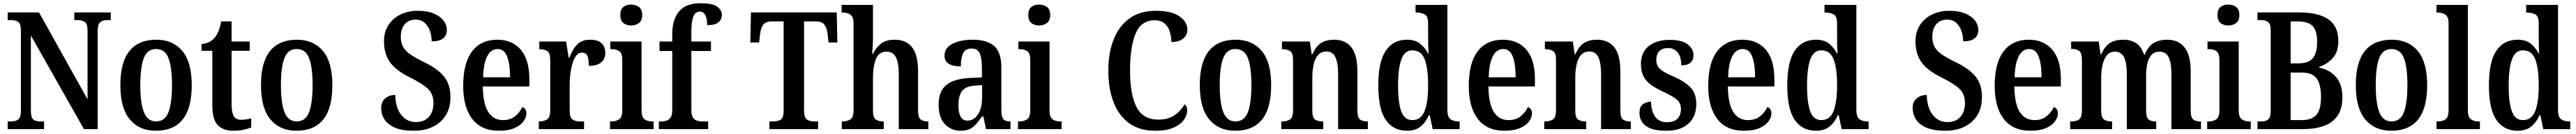

<svg xmlns="http://www.w3.org/2000/svg" viewBox="-20 -790 15771 820"><path d="M27 0V-47H48Q75 -47 91.5 -58.5Q108 -70 108 -115V-603Q108 -645 91.5 -656Q75 -667 52 -667H27V-714H219L516 -182V-603Q516 -643 500 -655Q484 -667 460 -667H435V-714H658V-667H634Q609 -667 593.5 -654Q578 -641 578 -599V0H494L169 -573V-115Q169 -70 184 -58.5Q199 -47 224 -47H250V0Z M934 10Q833 10 775 -59Q717 -128 717 -269Q717 -410 773 -478.5Q829 -547 937 -547Q1038 -547 1096 -478.5Q1154 -410 1154 -269Q1154 -128 1098.5 -59Q1043 10 934 10ZM936 -47Q990 -47 1011.5 -103.5Q1033 -160 1033 -269Q1033 -379 1011.5 -434.5Q990 -490 935 -490Q882 -490 860.5 -434.5Q839 -379 839 -269Q839 -160 861 -103.5Q883 -47 936 -47Z M1409 10Q1346 10 1313 -24.5Q1280 -59 1280 -146V-479H1214V-520Q1242 -523 1262 -533.5Q1282 -544 1295 -560Q1308 -576 1317.5 -598.5Q1327 -621 1334 -659H1398V-536H1509V-479H1398V-151Q1398 -102 1411.5 -79.5Q1425 -57 1456 -57Q1473 -57 1488 -59.5Q1503 -62 1518 -66V-10Q1504 -4 1475.5 3Q1447 10 1409 10Z M1795 10Q1694 10 1636 -59Q1578 -128 1578 -269Q1578 -410 1634 -478.5Q1690 -547 1798 -547Q1899 -547 1957 -478.5Q2015 -410 2015 -269Q2015 -128 1959.5 -59Q1904 10 1795 10ZM1797 -47Q1851 -47 1872.5 -103.5Q1894 -160 1894 -269Q1894 -379 1872.5 -434.5Q1851 -490 1796 -490Q1743 -490 1721.5 -434.5Q1700 -379 1700 -269Q1700 -160 1722 -103.5Q1744 -47 1797 -47Z M2514 10Q2440 10 2396.5 -9.5Q2353 -29 2333.5 -60Q2314 -91 2314 -128Q2314 -169 2339.5 -189Q2365 -209 2400 -209Q2402 -130 2437 -86.5Q2472 -43 2526 -43Q2578 -43 2606 -75Q2634 -107 2634 -159Q2634 -216 2598 -248.5Q2562 -281 2490 -316Q2405 -358 2368 -409Q2331 -460 2331 -538Q2331 -594 2358 -636Q2385 -678 2432 -701Q2479 -724 2537 -724Q2597 -724 2636.5 -707Q2676 -690 2696 -663.5Q2716 -637 2716 -608Q2716 -574 2693.5 -555.5Q2671 -537 2623 -537Q2623 -570 2612.5 -600.5Q2602 -631 2580 -650.5Q2558 -670 2525 -670Q2483 -670 2458.5 -642Q2434 -614 2434 -565Q2434 -533 2445.5 -508Q2457 -483 2487.5 -460.5Q2518 -438 2574 -411Q2660 -370 2699 -321.5Q2738 -273 2738 -196Q2738 -100 2676.5 -45Q2615 10 2514 10Z M3034 10Q2927 10 2871.5 -62Q2816 -134 2816 -264Q2816 -405 2870.5 -476Q2925 -547 3025 -547Q3116 -547 3168.5 -486Q3221 -425 3221 -306V-261H2936Q2938 -154 2969.5 -104.5Q3001 -55 3060 -55Q3104 -55 3133.5 -78.5Q3163 -102 3178 -135Q3189 -131 3196 -121.5Q3203 -112 3203 -96Q3203 -73 3185.5 -48Q3168 -23 3130.5 -6.5Q3093 10 3034 10ZM3103 -317Q3103 -396 3085.5 -443Q3068 -490 3027 -490Q2986 -490 2963 -445.5Q2940 -401 2938 -317Z M3279 0V-47H3282Q3311 -47 3330 -59.5Q3349 -72 3349 -119V-421Q3349 -465 3331.5 -477Q3314 -489 3285 -489H3282V-536H3446L3462 -437H3466Q3484 -486 3512.5 -516.5Q3541 -547 3594 -547Q3641 -547 3663.5 -525Q3686 -503 3686 -467Q3686 -429 3660.5 -408Q3635 -387 3585 -387Q3585 -429 3576.5 -448.5Q3568 -468 3543 -468Q3523 -468 3508.5 -450Q3494 -432 3485.5 -403Q3477 -374 3472.5 -341Q3468 -308 3468 -278V-114Q3468 -70 3486 -58.5Q3504 -47 3530 -47H3556V0Z M3844 -634Q3816 -634 3797 -649Q3778 -664 3778 -698Q3778 -733 3797 -747.5Q3816 -762 3844 -762Q3872 -762 3892 -747.5Q3912 -733 3912 -698Q3912 -664 3892 -649Q3872 -634 3844 -634ZM3715 0V-47H3725Q3752 -47 3771 -60Q3790 -73 3790 -116V-422Q3790 -464 3772 -476.5Q3754 -489 3728 -489H3717V-536H3908V-118Q3908 -73 3926.5 -60Q3945 -47 3972 -47H3982V0Z M4014 0V-47H4031Q4046 -47 4060.5 -51.5Q4075 -56 4085.5 -70.5Q4096 -85 4096 -115V-478H4018V-536H4096V-580Q4096 -671 4138 -720.5Q4180 -770 4268 -770Q4345 -770 4372.5 -748.5Q4400 -727 4400 -699Q4400 -671 4379 -653.5Q4358 -636 4310 -636Q4310 -655 4306.5 -674Q4303 -693 4293 -706Q4283 -719 4265 -719Q4237 -719 4225 -688.5Q4213 -658 4213 -594V-536H4333V-478H4213V-115Q4213 -85 4223 -70.5Q4233 -56 4247.5 -51.5Q4262 -47 4277 -47H4316V0Z M4691 0V-47H4715Q4742 -47 4760 -58Q4778 -69 4778 -113V-659H4705Q4667 -659 4652 -637Q4637 -615 4634 -582L4628 -530H4574L4578 -714H5103L5107 -530H5053L5047 -582Q5044 -615 5029 -637Q5014 -659 4975 -659H4903V-115Q4903 -70 4920.5 -58.5Q4938 -47 4965 -47H4989V0Z M5134 0V-47H5140Q5167 -47 5186.5 -59Q5206 -71 5206 -117V-649Q5206 -677 5196 -690.5Q5186 -704 5171 -708.5Q5156 -713 5142 -713H5133V-760H5325V-560Q5325 -530 5323 -499.5Q5321 -469 5320 -461H5325Q5344 -500 5375 -523.5Q5406 -547 5458 -547Q5528 -547 5564.5 -500.5Q5601 -454 5601 -353V-118Q5601 -71 5616.5 -59Q5632 -47 5662 -47H5664V0H5483V-338Q5483 -403 5466 -438.5Q5449 -474 5407 -474Q5361 -474 5343 -428.5Q5325 -383 5325 -315V-113Q5325 -70 5342.5 -58.5Q5360 -47 5388 -47H5391V0Z M5861 10Q5805 10 5766 -29.5Q5727 -69 5727 -151Q5727 -232 5775 -270.5Q5823 -309 5921 -313L5992 -316V-373Q5992 -428 5980 -460.5Q5968 -493 5928 -493Q5890 -493 5876.5 -463Q5863 -433 5863 -384Q5763 -384 5763 -449Q5763 -498 5812.5 -522.5Q5862 -547 5936 -547Q6023 -547 6067 -508.5Q6111 -470 6111 -376V-118Q6111 -77 6122.5 -62Q6134 -47 6164 -47H6167V0H6017L6001 -78H5993Q5974 -51 5957 -31Q5940 -11 5917.5 -0.5Q5895 10 5861 10ZM5903 -52Q5944 -52 5968.5 -91Q5993 -130 5993 -191V-269L5950 -266Q5893 -263 5870.5 -233Q5848 -203 5848 -146Q5848 -102 5861 -77Q5874 -52 5903 -52Z M6342 -634Q6314 -634 6295 -649Q6276 -664 6276 -698Q6276 -733 6295 -747.5Q6314 -762 6342 -762Q6370 -762 6390 -747.5Q6410 -733 6410 -698Q6410 -664 6390 -649Q6370 -634 6342 -634ZM6213 0V-47H6223Q6250 -47 6269 -60Q6288 -73 6288 -116V-422Q6288 -464 6270 -476.5Q6252 -489 6226 -489H6215V-536H6406V-118Q6406 -73 6424.5 -60Q6443 -47 6470 -47H6480V0Z M7052 10Q6957 10 6893.5 -36Q6830 -82 6798 -164.5Q6766 -247 6766 -358Q6766 -467 6799 -549.5Q6832 -632 6896.5 -678Q6961 -724 7057 -724Q7153 -724 7201.5 -690Q7250 -656 7250 -609Q7250 -575 7224.5 -554Q7199 -533 7152 -533Q7152 -565 7142.5 -596Q7133 -627 7110.5 -646.5Q7088 -666 7050 -666Q6967 -666 6933 -584.5Q6899 -503 6899 -358Q6899 -212 6938.5 -135Q6978 -58 7072 -58Q7116 -58 7146.5 -71.5Q7177 -85 7198 -106.5Q7219 -128 7234 -152Q7249 -139 7249 -113Q7249 -87 7230 -58.5Q7211 -30 7168 -10Q7125 10 7052 10Z M7543 10Q7442 10 7384 -59Q7326 -128 7326 -269Q7326 -410 7382 -478.5Q7438 -547 7546 -547Q7647 -547 7705 -478.5Q7763 -410 7763 -269Q7763 -128 7707.5 -59Q7652 10 7543 10ZM7545 -47Q7599 -47 7620.5 -103.5Q7642 -160 7642 -269Q7642 -379 7620.5 -434.5Q7599 -490 7544 -490Q7491 -490 7469.5 -434.5Q7448 -379 7448 -269Q7448 -160 7470 -103.5Q7492 -47 7545 -47Z M7825 0V-47H7830Q7859 -47 7878 -59Q7897 -71 7897 -117V-423Q7897 -466 7879 -477.5Q7861 -489 7833 -489H7829V-536H8000L8011 -459H8016Q8038 -508 8069.5 -527.5Q8101 -547 8149 -547Q8217 -547 8254 -500.5Q8291 -454 8291 -353V-118Q8291 -71 8306.5 -59Q8322 -47 8351 -47H8355V0H8173V-338Q8173 -402 8157 -438.5Q8141 -475 8101 -475Q8068 -475 8049 -452Q8030 -429 8022.5 -392.5Q8015 -356 8015 -315V-113Q8015 -70 8032 -58.5Q8049 -47 8077 -47H8082V0Z M8595 10Q8510 10 8464.5 -56.5Q8419 -123 8419 -267Q8419 -412 8464.5 -479.5Q8510 -547 8595 -547Q8644 -547 8674 -523.5Q8704 -500 8723 -464H8727Q8725 -488 8724.5 -518Q8724 -548 8724 -575V-647Q8724 -691 8703 -702Q8682 -713 8654 -713H8647V-760H8842V-119Q8842 -74 8861 -60.5Q8880 -47 8910 -47H8917V0H8752L8734 -85H8729Q8709 -41 8677.5 -15.5Q8646 10 8595 10ZM8627 -55Q8681 -55 8702.5 -110.5Q8724 -166 8724 -268Q8724 -371 8703 -426.5Q8682 -482 8627 -482Q8580 -482 8560 -426.5Q8540 -371 8540 -267Q8540 -160 8560 -107.5Q8580 -55 8627 -55Z M9191 10Q9084 10 9028.5 -62Q8973 -134 8973 -264Q8973 -405 9027.5 -476Q9082 -547 9182 -547Q9273 -547 9325.5 -486Q9378 -425 9378 -306V-261H9093Q9095 -154 9126.5 -104.5Q9158 -55 9217 -55Q9261 -55 9290.5 -78.5Q9320 -102 9335 -135Q9346 -131 9353 -121.5Q9360 -112 9360 -96Q9360 -73 9342.5 -48Q9325 -23 9287.5 -6.5Q9250 10 9191 10ZM9260 -317Q9260 -396 9242.5 -443Q9225 -490 9184 -490Q9143 -490 9120 -445.5Q9097 -401 9095 -317Z M9435 0V-47H9440Q9469 -47 9488 -59Q9507 -71 9507 -117V-423Q9507 -466 9489 -477.5Q9471 -489 9443 -489H9439V-536H9610L9621 -459H9626Q9648 -508 9679.5 -527.5Q9711 -547 9759 -547Q9827 -547 9864 -500.5Q9901 -454 9901 -353V-118Q9901 -71 9916.5 -59Q9932 -47 9961 -47H9965V0H9783V-338Q9783 -402 9767 -438.5Q9751 -475 9711 -475Q9678 -475 9659 -452Q9640 -429 9632.5 -392.5Q9625 -356 9625 -315V-113Q9625 -70 9642 -58.5Q9659 -47 9687 -47H9692V0Z M10183 10Q10098 10 10058 -19Q10018 -48 10018 -99Q10018 -139 10041 -153.5Q10064 -168 10089 -168Q10089 -111 10114 -76.5Q10139 -42 10185 -42Q10230 -42 10251 -64Q10272 -86 10272 -123Q10272 -157 10249.5 -178Q10227 -199 10171 -225Q10122 -247 10090 -270Q10058 -293 10042.5 -323Q10027 -353 10027 -397Q10027 -471 10075.5 -508.5Q10124 -546 10203 -546Q10279 -546 10314 -518Q10349 -490 10349 -453Q10349 -423 10330.5 -406.5Q10312 -390 10274 -390Q10274 -442 10252 -469Q10230 -496 10193 -496Q10159 -496 10140 -477Q10121 -458 10121 -425Q10121 -388 10144 -367.5Q10167 -347 10228 -321Q10294 -292 10330 -255.5Q10366 -219 10366 -153Q10366 -77 10318 -33.5Q10270 10 10183 10Z M10657 10Q10550 10 10494.5 -62Q10439 -134 10439 -264Q10439 -405 10493.5 -476Q10548 -547 10648 -547Q10739 -547 10791.5 -486Q10844 -425 10844 -306V-261H10559Q10561 -154 10592.5 -104.5Q10624 -55 10683 -55Q10727 -55 10756.5 -78.5Q10786 -102 10801 -135Q10812 -131 10819 -121.5Q10826 -112 10826 -96Q10826 -73 10808.5 -48Q10791 -23 10753.5 -6.5Q10716 10 10657 10ZM10726 -317Q10726 -396 10708.5 -443Q10691 -490 10650 -490Q10609 -490 10586 -445.5Q10563 -401 10561 -317Z M11099 10Q11014 10 10968.5 -56.5Q10923 -123 10923 -267Q10923 -412 10968.5 -479.5Q11014 -547 11099 -547Q11148 -547 11178 -523.5Q11208 -500 11227 -464H11231Q11229 -488 11228.5 -518Q11228 -548 11228 -575V-647Q11228 -691 11207 -702Q11186 -713 11158 -713H11151V-760H11346V-119Q11346 -74 11365 -60.5Q11384 -47 11414 -47H11421V0H11256L11238 -85H11233Q11213 -41 11181.5 -15.5Q11150 10 11099 10ZM11131 -55Q11185 -55 11206.5 -110.5Q11228 -166 11228 -268Q11228 -371 11207 -426.5Q11186 -482 11131 -482Q11084 -482 11064 -426.5Q11044 -371 11044 -267Q11044 -160 11064 -107.5Q11084 -55 11131 -55Z M11891 10Q11817 10 11773.5 -9.5Q11730 -29 11710.5 -60Q11691 -91 11691 -128Q11691 -169 11716.5 -189Q11742 -209 11777 -209Q11779 -130 11814 -86.5Q11849 -43 11903 -43Q11955 -43 11983 -75Q12011 -107 12011 -159Q12011 -216 11975 -248.5Q11939 -281 11867 -316Q11782 -358 11745 -409Q11708 -460 11708 -538Q11708 -594 11735 -636Q11762 -678 11809 -701Q11856 -724 11914 -724Q11974 -724 12013.5 -707Q12053 -690 12073 -663.5Q12093 -637 12093 -608Q12093 -574 12070.5 -555.5Q12048 -537 12000 -537Q12000 -570 11989.5 -600.5Q11979 -631 11957 -650.5Q11935 -670 11902 -670Q11860 -670 11835.5 -642Q11811 -614 11811 -565Q11811 -533 11822.5 -508Q11834 -483 11864.5 -460.5Q11895 -438 11951 -411Q12037 -370 12076 -321.5Q12115 -273 12115 -196Q12115 -100 12053.5 -45Q11992 10 11891 10Z M12411 10Q12304 10 12248.5 -62Q12193 -134 12193 -264Q12193 -405 12247.5 -476Q12302 -547 12402 -547Q12493 -547 12545.5 -486Q12598 -425 12598 -306V-261H12313Q12315 -154 12346.5 -104.5Q12378 -55 12437 -55Q12481 -55 12510.5 -78.5Q12540 -102 12555 -135Q12566 -131 12573 -121.5Q12580 -112 12580 -96Q12580 -73 12562.5 -48Q12545 -23 12507.5 -6.5Q12470 10 12411 10ZM12480 -317Q12480 -396 12462.5 -443Q12445 -490 12404 -490Q12363 -490 12340 -445.5Q12317 -401 12315 -317Z M12655 0V-47H12663Q12692 -47 12709.5 -59Q12727 -71 12727 -117V-423Q12727 -467 12709.5 -479Q12692 -491 12663 -491H12661V-536H12830L12841 -459H12846Q12868 -509 12900 -528Q12932 -547 12981 -547Q13025 -547 13058 -526.5Q13091 -506 13107 -456H13112Q13133 -508 13167.5 -527.5Q13202 -547 13249 -547Q13317 -547 13355 -500.5Q13393 -454 13393 -353V-118Q13393 -71 13408.5 -59Q13424 -47 13453 -47H13456V0H13275V-338Q13275 -403 13258.5 -438.5Q13242 -474 13202 -474Q13171 -474 13153 -454Q13135 -434 13127.5 -400.5Q13120 -367 13120 -328V-118Q13120 -71 13135 -59Q13150 -47 13179 -47H13182V0H13002V-338Q13002 -403 12985.5 -438.5Q12969 -474 12929 -474Q12898 -474 12880 -452Q12862 -430 12853.5 -393.5Q12845 -357 12845 -315V-113Q12845 -70 12862.5 -58.5Q12880 -47 12909 -47H12912V0Z M13623 -634Q13595 -634 13576 -649Q13557 -664 13557 -698Q13557 -733 13576 -747.5Q13595 -762 13623 -762Q13651 -762 13671 -747.5Q13691 -733 13691 -698Q13691 -664 13671 -649Q13651 -634 13623 -634ZM13494 0V-47H13504Q13531 -47 13550 -60Q13569 -73 13569 -116V-422Q13569 -464 13551 -476.5Q13533 -489 13507 -489H13496V-536H13687V-118Q13687 -73 13705.5 -60Q13724 -47 13751 -47H13761V0Z M13802 0V-47H13829Q13854 -47 13868.5 -60Q13883 -73 13883 -114V-603Q13883 -644 13866.5 -655.5Q13850 -667 13828 -667H13802V-714H14055Q14175 -714 14236 -672Q14297 -630 14297 -539Q14297 -472 14263 -434.5Q14229 -397 14180 -381V-376Q14243 -364 14282.5 -319Q14322 -274 14322 -194Q14322 0 14081 0ZM14050 -402Q14114 -402 14140.5 -433.5Q14167 -465 14167 -534Q14167 -605 14138.5 -632Q14110 -659 14049 -659H14005V-402ZM14072 -55Q14134 -55 14162.5 -87Q14191 -119 14191 -197Q14191 -273 14164.5 -309.5Q14138 -346 14074 -346H14005V-55Z M14621 10Q14520 10 14462 -59Q14404 -128 14404 -269Q14404 -410 14460 -478.5Q14516 -547 14624 -547Q14725 -547 14783 -478.5Q14841 -410 14841 -269Q14841 -128 14785.5 -59Q14730 10 14621 10ZM14623 -47Q14677 -47 14698.5 -103.5Q14720 -160 14720 -269Q14720 -379 14698.5 -434.5Q14677 -490 14622 -490Q14569 -490 14547.5 -434.5Q14526 -379 14526 -269Q14526 -160 14548 -103.5Q14570 -47 14623 -47Z M14898 0V-47H14908Q14935 -47 14953.5 -60Q14972 -73 14972 -118V-649Q14972 -677 14962 -690.5Q14952 -704 14937 -708.5Q14922 -713 14908 -713H14898V-760H15090V-118Q15090 -73 15109 -60Q15128 -47 15154 -47H15164V0Z M15395 10Q15310 10 15264.5 -56.5Q15219 -123 15219 -267Q15219 -412 15264.5 -479.5Q15310 -547 15395 -547Q15444 -547 15474 -523.5Q15504 -500 15523 -464H15527Q15525 -488 15524.5 -518Q15524 -548 15524 -575V-647Q15524 -691 15503 -702Q15482 -713 15454 -713H15447V-760H15642V-119Q15642 -74 15661 -60.5Q15680 -47 15710 -47H15717V0H15552L15534 -85H15529Q15509 -41 15477.5 -15.5Q15446 10 15395 10ZM15427 -55Q15481 -55 15502.5 -110.5Q15524 -166 15524 -268Q15524 -371 15503 -426.5Q15482 -482 15427 -482Q15380 -482 15360 -426.5Q15340 -371 15340 -267Q15340 -160 15360 -107.5Q15380 -55 15427 -55Z"/></svg>

Font: Noto Serif Thai Condensed SemiBold
Style: Regular
Weight: 600
Width: 3
Designer: Monotype Design Team
Foundry: Monotype Imaging Inc.
Version: Version 2.002; ttfautohint (v1.8.4.7-5d5b)